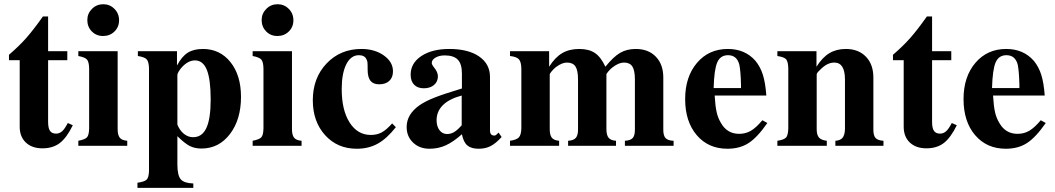

<svg xmlns="http://www.w3.org/2000/svg" viewBox="-20 -697 5042 918"><path d="M301.8 -452.1V-409.2H210V-113.8Q210 -84.5 219 -71.3Q228 -58.1 248 -58.1Q264.2 -58.1 276.9 -69.3Q289.6 -80.6 304.2 -108.9L328.1 -98.1Q298.8 -38.1 265.6 -12.9Q232.4 12.2 183.1 12.2Q132.8 12.2 103.5 -15.6Q74.2 -43.5 74.2 -90.8V-409.2H22.9V-435.1Q71.3 -476.6 106 -515.9Q140.6 -555.2 185.1 -618.2H210V-452.1Z M588.4 -23.9V0H354.5V-23.9Q387.2 -30.3 396.2 -40.8Q405.3 -51.3 406.2 -82V-371.1Q405.3 -401.4 395.8 -412.4Q386.2 -423.3 354.5 -429.2V-452.1H542.5V-79.1Q542.5 -51.3 552.7 -38.6Q563 -25.9 588.4 -23.9ZM472.7 -524.9Q440.4 -524.9 418.9 -546.9Q397.5 -568.8 397.5 -601.1Q397.5 -632.3 419.7 -654.5Q441.9 -676.8 473.6 -676.8Q505.4 -676.8 527.3 -654.5Q549.3 -632.3 549.3 -600.1Q549.3 -567.9 527.3 -546.4Q505.4 -524.9 472.7 -524.9Z M904.3 180.2V201.2H637.2V176.8Q671.4 171.9 681.4 161.6Q691.4 151.4 692.4 121.1V-371.1Q691.4 -401.9 681.4 -413.1Q671.4 -424.3 639.2 -429.2V-452.1H826.2V-383.8Q849.1 -426.8 877.4 -444.8Q905.8 -462.9 950.2 -462.9Q1031.7 -462.9 1082 -399.9Q1132.3 -336.9 1132.3 -233.9Q1132.3 -125 1079.3 -55.9Q1026.4 13.2 943.4 13.2Q911.1 13.2 887.2 1Q863.3 -11.2 828.1 -45.9V91.8Q828.6 142.6 844.5 160.6Q860.4 178.7 904.3 180.2ZM828.1 -338.9V-101.1Q839.4 -73.2 859.4 -57.1Q879.4 -41 903.3 -41Q946.3 -41 966.8 -85.2Q987.3 -129.4 987.3 -221.2Q987.3 -317.4 969 -362.8Q950.7 -408.2 912.1 -408.2Q879.4 -408.2 849.1 -375Q840.3 -365.2 834.2 -354.7Q828.1 -344.2 828.1 -338.9Z M1421.9 -23.9V0H1188V-23.9Q1220.7 -30.3 1229.7 -40.8Q1238.8 -51.3 1239.7 -82V-371.1Q1238.8 -401.4 1229.2 -412.4Q1219.7 -423.3 1188 -429.2V-452.1H1376V-79.1Q1376 -51.3 1386.2 -38.6Q1396.5 -25.9 1421.9 -23.9ZM1306.2 -524.9Q1273.9 -524.9 1252.4 -546.9Q1231 -568.8 1231 -601.1Q1231 -632.3 1253.2 -654.5Q1275.4 -676.8 1307.1 -676.8Q1338.9 -676.8 1360.8 -654.5Q1382.8 -632.3 1382.8 -600.1Q1382.8 -567.9 1360.8 -546.4Q1338.9 -524.9 1306.2 -524.9Z M1855 -106.9 1872.6 -88.9Q1829.6 -34.2 1785.9 -10Q1742.2 14.2 1685.5 14.2Q1593.3 14.2 1534.4 -50.8Q1475.6 -115.7 1475.6 -217.8Q1475.6 -324.2 1541.5 -393.6Q1607.4 -462.9 1708 -462.9Q1771.5 -462.9 1815.2 -431.9Q1858.9 -400.9 1858.9 -356Q1858.9 -326.7 1841.3 -310.3Q1823.7 -293.9 1793 -293.9Q1764.6 -293.9 1751.2 -310.8Q1737.8 -327.6 1737.8 -363.8Q1737.8 -393.1 1736.8 -399.9Q1735.8 -406.7 1731.9 -414.1Q1722.7 -433.1 1695.8 -433.1Q1657.7 -433.1 1635.7 -389.6Q1613.8 -346.2 1613.8 -271Q1613.8 -170.4 1651.6 -111.1Q1689.5 -51.8 1752.9 -51.8Q1782.7 -51.8 1805.2 -64Q1827.6 -76.2 1855 -106.9Z M2363.8 -63 2378.4 -42Q2350.6 -11.2 2325.7 1.5Q2300.8 14.2 2268.6 14.2Q2232.9 14.2 2214.4 -1.7Q2195.8 -17.6 2188.5 -55.2Q2147.5 -18.6 2111.6 -2.2Q2075.7 14.2 2033.7 14.2Q1985.8 14.2 1955.1 -15.1Q1924.3 -44.4 1924.3 -89.8Q1924.3 -151.4 1987.3 -194.8Q2014.6 -213.4 2057.9 -230.5Q2101.1 -247.6 2188.5 -273.9V-346.2Q2188.5 -391.1 2168.9 -411.6Q2149.4 -432.1 2106.4 -432.1Q2080.1 -432.1 2062.3 -421.6Q2044.4 -411.1 2044.4 -396Q2044.4 -388.2 2055.7 -374Q2073.7 -352.1 2073.7 -332Q2073.7 -306.6 2055.2 -290.8Q2036.6 -274.9 2006.3 -274.9Q1976.6 -274.9 1960 -292Q1943.4 -309.1 1943.4 -339.8Q1943.4 -395 1994.4 -429Q2045.4 -462.9 2128.4 -462.9Q2218.8 -462.9 2270.8 -427Q2322.8 -391.1 2322.8 -329.1V-73.2Q2322.8 -48.8 2343.8 -48.8Q2349.1 -48.8 2353.5 -53.2ZM2187.5 -98.1V-240.2Q2128.4 -224.6 2097.9 -194.6Q2067.4 -164.6 2067.4 -122.1Q2067.4 -92.8 2081.3 -74.5Q2095.2 -56.2 2117.7 -56.2Q2135.7 -56.2 2151.6 -65.7Q2167.5 -75.2 2187.5 -98.1Z M3200.7 -23.9V0H2967.8V-23.9Q2995.1 -25.4 3005.6 -37.6Q3016.1 -49.8 3015.6 -79.1V-316.9Q3015.6 -360.4 3003.4 -379.2Q2991.2 -397.9 2963.4 -397.9Q2938.5 -397.9 2908.7 -375Q2898.9 -367.7 2889.2 -356.2Q2879.4 -344.7 2879.4 -340.8V-79.1Q2879.4 -51.3 2889.9 -38.3Q2900.4 -25.4 2925.3 -23.9V0H2696.3V-23.9Q2722.7 -25.4 2733.4 -38.1Q2744.1 -50.8 2743.7 -79.1V-316.9Q2743.7 -360.4 2731.4 -379.2Q2719.2 -397.9 2690.4 -397.9Q2667 -397.9 2637.7 -376Q2627 -367.2 2617.7 -356.2Q2608.4 -345.2 2608.4 -340.8V-79.1Q2608.4 -51.3 2618.4 -38.6Q2628.4 -25.9 2653.3 -23.9V0H2418.5V-23.9Q2449.7 -28.3 2460.7 -40Q2471.7 -51.8 2472.7 -82V-371.1Q2471.7 -401.9 2460.7 -413.8Q2449.7 -425.8 2418.5 -429.2V-452.1H2605.5V-377.9Q2633.8 -422.9 2668 -442.9Q2702.1 -462.9 2749.5 -462.9Q2795.9 -462.9 2824.5 -443.6Q2853 -424.3 2874.5 -377.9Q2912.6 -425.3 2944.6 -444.1Q2976.6 -462.9 3019.5 -462.9Q3080.1 -462.9 3115.7 -426Q3151.4 -389.2 3151.4 -326.2V-79.1Q3150.9 -49.3 3161.9 -37.1Q3172.9 -24.9 3200.7 -23.9Z M3625 -122.1 3648.9 -108.9Q3601.1 -40 3559.1 -12.9Q3517.1 14.2 3458 14.2Q3366.7 14.2 3311.3 -50.8Q3255.9 -115.7 3255.9 -223.1Q3255.9 -330.1 3312.5 -396.5Q3369.1 -462.9 3460 -462.9Q3542.5 -462.9 3592.3 -405.8Q3615.7 -377 3627.7 -338.9Q3639.6 -300.8 3644 -240.2H3397Q3399.9 -189.5 3406.5 -160.6Q3413.1 -131.8 3427.2 -108.9Q3456.5 -57.1 3514.2 -57.1Q3545.4 -57.1 3570.6 -72Q3595.7 -86.9 3625 -122.1ZM3392.1 -275.9H3522.9V-291Q3521.5 -355 3515.1 -387.2Q3503.4 -433.1 3460.9 -433.1Q3424.3 -433.1 3409.4 -398.9Q3394.5 -364.7 3392.1 -275.9Z M4204.1 -23.9V0H3974.1V-23.9Q3998 -25.4 4008.5 -38.3Q4019 -51.3 4020 -79.1V-316.9Q4020 -397.9 3968.8 -397.9Q3934.6 -397.9 3901.9 -363.8Q3884.8 -348.6 3884.8 -340.8V-79.1Q3884.8 -51.8 3895.8 -39.3Q3906.7 -26.9 3933.1 -23.9V0H3696.8V-23.9Q3729 -28.8 3738.5 -39.6Q3748 -50.3 3749 -82V-371.1Q3748 -402.8 3738.5 -413.6Q3729 -424.3 3696.8 -429.2V-452.1H3883.8V-377.9Q3911.6 -422.4 3945.3 -442.6Q3979 -462.9 4023.9 -462.9Q4084.5 -462.9 4120.1 -426Q4155.8 -389.2 4155.8 -326.2V-79.1Q4155.3 -49.8 4166 -37.6Q4176.8 -25.4 4204.1 -23.9Z M4528.3 -452.1V-409.2H4436.5V-113.8Q4436.5 -84.5 4445.6 -71.3Q4454.6 -58.1 4474.6 -58.1Q4490.7 -58.1 4503.4 -69.3Q4516.1 -80.6 4530.8 -108.9L4554.7 -98.1Q4525.4 -38.1 4492.2 -12.9Q4459 12.2 4409.7 12.2Q4359.4 12.2 4330.1 -15.6Q4300.8 -43.5 4300.8 -90.8V-409.2H4249.5V-435.1Q4297.9 -476.6 4332.5 -515.9Q4367.2 -555.2 4411.6 -618.2H4436.5V-452.1Z M4956.1 -122.1 4980 -108.9Q4932.1 -40 4890.1 -12.9Q4848.1 14.2 4789.1 14.2Q4697.8 14.2 4642.3 -50.8Q4586.9 -115.7 4586.9 -223.1Q4586.9 -330.1 4643.6 -396.5Q4700.2 -462.9 4791 -462.9Q4873.5 -462.9 4923.3 -405.8Q4946.8 -377 4958.7 -338.9Q4970.7 -300.8 4975.1 -240.2H4728Q4731 -189.5 4737.5 -160.6Q4744.1 -131.8 4758.3 -108.9Q4787.6 -57.1 4845.2 -57.1Q4876.5 -57.1 4901.6 -72Q4926.8 -86.9 4956.1 -122.1ZM4723.1 -275.9H4854V-291Q4852.5 -355 4846.2 -387.2Q4834.5 -433.1 4792 -433.1Q4755.4 -433.1 4740.5 -398.9Q4725.6 -364.7 4723.1 -275.9Z"/></svg>

Font: Accordance
Style: Bold
Weight: 700
Version: Version 1.2 (build January 31, 2020) Miklal Software Solutio